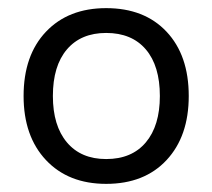

<svg xmlns="http://www.w3.org/2000/svg" viewBox="-20 -758 522 472"><path d="M241 -306Q148 -306 93 -364.5Q38 -423 38 -522Q38 -622 93 -680Q148 -738 241 -738Q335 -738 389.5 -680Q444 -622 444 -522Q444 -423 389.5 -364.5Q335 -306 241 -306ZM241 -367Q304 -367 338.5 -408Q373 -449 373 -522Q373 -596 338.5 -636.5Q304 -677 241 -677Q179 -677 144.5 -636.5Q110 -596 110 -522Q110 -449 144.5 -408Q179 -367 241 -367Z"/></svg>

Font: M PLUS 2 Thin
Style: Regular
Weight: 400
Version: Version 1.001